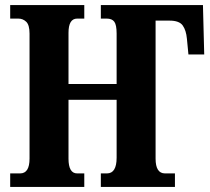

<svg xmlns="http://www.w3.org/2000/svg" viewBox="-20 -734 826 754"><path d="M20 0H311V-53H283Q249 -53 249 -111V-342H438V-115Q438 -53 400 -53H376V0H667V-53H628Q591 -53 591 -111V-653H646Q684 -653 697.5 -634Q711 -615 714 -582L720 -520H782L777 -714H376V-661H399Q420 -661 429 -648.5Q438 -636 438 -602V-404H249V-605Q249 -661 283 -661H311V-714H20V-661H52Q70 -661 83 -648.5Q96 -636 96 -602V-111Q96 -53 59 -53H20Z"/></svg>

Font: Noto Serif ExtraCondensed Extra
Style: Regular
Weight: 800
Width: 3
Designer: Monotype Design Team
Foundry: Monotype Imaging Inc.
Version: Version 1.002